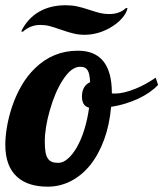

<svg xmlns="http://www.w3.org/2000/svg" viewBox="-40 -700 616 724"><path d="M191.9 -587.4Q164.1 -597.2 147.2 -601.6Q130.4 -606 111.8 -606Q74.7 -606 45.9 -580.1L40 -582Q64 -630.4 106.7 -655.3Q149.4 -680.2 207 -680.2Q231 -680.2 250.5 -676Q270 -671.9 294.9 -663.6Q321.3 -654.8 336.9 -650.9Q352.5 -647 372.1 -647Q391.1 -647 407.5 -652.8Q423.8 -658.7 435.1 -669.9L440.9 -668.9Q437 -651.4 422.1 -633.5Q407.2 -615.7 385.3 -601.6Q362.8 -586.4 335 -577.6Q307.1 -568.8 279.8 -568.8Q257.8 -568.8 238 -573.5Q218.3 -578.1 191.9 -587.4ZM25.4 -32.2Q-20 -72.3 -20 -153.8Q-20 -184.6 -13.7 -221.9Q-7.3 -259.3 5.4 -297.4Q19.5 -339.4 41 -376.7Q62.5 -414.1 91.8 -442.4Q159.7 -508.8 253.9 -508.8Q381.8 -508.8 381.8 -349.1V-348.1Q384.8 -347.2 386.7 -347.2H393.1Q426.3 -347.2 471.7 -365.7Q511.7 -382.3 546.9 -407.2L556.2 -379.9Q526.9 -349.1 480.7 -327.6Q434.6 -306.2 378.9 -296.9Q373 -229 352.5 -173.1Q332 -117.2 299.8 -77.1Q268.1 -38.1 227.1 -17.1Q186 3.9 140.1 3.9Q65.9 3.9 25.4 -32.2ZM250.5 -146Q266.6 -174.3 278.3 -212.4Q290 -250.5 295.9 -293.9Q281.2 -297.9 275.1 -308.6Q269 -319.3 269 -335.9Q269 -356.4 277.1 -370.1Q285.2 -383.8 299.8 -390.1Q298.8 -407.2 296.6 -418Q294.4 -428.7 290 -435.5Q285.6 -442.4 279.1 -445.3Q272.5 -448.2 262.2 -448.2Q228.5 -448.2 196.3 -397.5Q167.5 -353 147.9 -284.2Q138.7 -252.9 133.8 -222.4Q128.9 -191.9 128.9 -167Q128.9 -142.1 131.6 -126.5Q134.3 -110.8 140.6 -102.1Q146.5 -93.3 155.8 -89.6Q165 -85.9 180.2 -85.9Q197.8 -85.9 216.1 -101.8Q234.4 -117.7 250.5 -146Z"/></svg>

Font: Pattaya
Style: Regular
Weight: 400
Designer: Pablo Impallari / Thai characters Designed by Thanarat Vachiruckul and Suppakit Chalermlarp
Foundry: Pablo Impallari
Version: Version 1.007;September 16, 2023;FontCreator 15.0.0.2934 64-